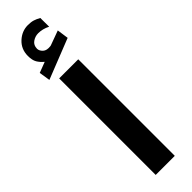

<svg xmlns="http://www.w3.org/2000/svg" viewBox="-304 -878 868 868"><g transform="rotate(-45 129.5 -444.0)"><path d="M75.2 -716.8Q58.6 -730.5 49.3 -746.3Q40 -762.2 40 -789.1Q40 -832.5 70.1 -860.4Q100.1 -888.2 138.7 -888.2Q158.7 -888.2 172.6 -883.8Q186.5 -879.4 201.2 -871.1L201.7 -814.9Q173.8 -829.1 145.5 -829.1Q126 -829.1 109.1 -817.4Q92.3 -805.7 92.3 -782.7Q92.8 -769 105.5 -757.3Q118.2 -745.6 144 -749Q145 -749 147.9 -750L217.3 -775.4L225.1 -720.2L32.2 -644L23.9 -697.3ZM190.4 -617.7V-0.5H68.4V-617.7Z"/></g></svg>

Font: Vazirmatn FD
Style: Bold
Weight: 700
Designer: Saber Rastikerdar
Foundry: Saber Rastikerdar
Version: Version 33.001